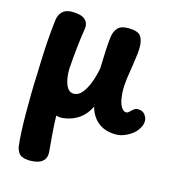

<svg xmlns="http://www.w3.org/2000/svg" viewBox="-122 -665 953 1048"><g transform="rotate(15 355.0 -141.0)"><path d="M134.3 280.7Q96 278.7 81.9 261.6Q67.8 244.4 64.4 221.9Q59.9 187.9 57.7 140.4Q55.6 92.9 55.2 37.4Q54.8 -18.1 55.8 -76.8Q56.8 -135.6 59.6 -190Q61.3 -261.9 64 -315.9Q66.7 -369.9 70.6 -414.4Q74.4 -458.9 79.7 -500.2Q84 -528.8 103.4 -546.6Q122.8 -564.3 160.4 -563.3Q212 -562.3 231.8 -542.2Q251.7 -522 246.6 -490.6Q237.2 -432.8 231.1 -373.5Q224.9 -314.2 221.3 -258.3Q220.4 -203.3 235.3 -168.5Q250.2 -133.7 279.2 -133.7Q305 -133.7 325.2 -157.7Q345.4 -181.8 360.3 -220.6Q375.1 -259.3 383.6 -302.8Q385.2 -365 387.7 -410.9Q390.1 -456.8 394.1 -485.6Q398.4 -517.4 416.8 -537.4Q435.1 -557.4 478 -556.7Q531.2 -555.9 547.1 -532.9Q562.9 -509.9 562.1 -466.3Q562.1 -452.9 559.3 -429.6Q556.6 -406.3 551.6 -372.1Q546.6 -337.8 538.6 -288.4Q532.9 -242.7 534.8 -208.8Q536.8 -175 543.7 -152.8Q550.7 -130.7 561 -120Q571.3 -109.3 582 -109.3Q589.1 -109.3 595.2 -114.5Q601.2 -119.7 607.6 -126.2Q613.9 -132.7 621.9 -137.8Q629.9 -143 640.3 -143Q667.8 -143 680.8 -125.1Q693.8 -107.1 693.8 -91.7Q693.8 -70.1 683.7 -52.8Q673.7 -35.4 663.6 -24.7Q646.7 -7.2 617.3 7.2Q588 21.7 558.4 21.7Q517 21.7 486.2 7.4Q455.4 -6.9 435.3 -32.8Q415.1 -58.7 405.3 -94.6Q393 -67.9 372.6 -45.6Q352.1 -23.2 323.2 -8.9Q294.3 5.4 256.1 10.1Q246.3 10.9 237 10.1Q227.7 9.2 218.4 6.3Q220.2 62.4 224.2 111.9Q228.1 161.3 231.7 200Q235.8 231.6 223.6 249.7Q211.3 267.8 188.2 274.7Q165 281.7 134.3 280.7Z"/></g></svg>

Font: Playpen Sans
Style: Regular
Weight: 400
Designer: Laura Meseguer, Veronika Burian, José Scaglione, Kostas Bartsokas, Vera Evstafieva, Tom Grace, Yorlmar Campos
Foundry: TypeTogether
Version: Version 2.000